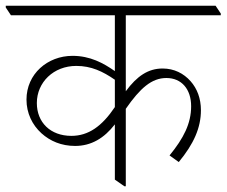

<svg xmlns="http://www.w3.org/2000/svg" viewBox="-47 -642 787 667"><path d="M214 -135C270 -135 315 -162 352 -210V-18L385 5H390V-264C440 -336 480 -371 531 -371C584 -371 617 -332 617 -273C617 -213 591 -162 542 -102L574 -79C626 -142 651 -198 651 -259C651 -300 638 -334 615 -360C591 -387 558 -404 518 -404C468 -404 429 -378 390 -325V-589H720V-595L702 -622H-27V-616L-9 -589H352V-395C312 -423 266 -448 205 -448C118 -448 45 -385 45 -296C45 -249 65 -208 97 -179C127 -152 166 -135 214 -135ZM81 -284C81 -356 139 -413 218 -413C270 -413 310 -394 352 -365V-270C307 -203 260 -170 201 -170C128 -170 81 -217 81 -284Z"/></svg>

Font: Noto Serif Devanagari ExtraLight
Style: Regular
Weight: 200
Designer: Universal Thirst, Indian Type Foundry and the Monotype Design Team
Foundry: Monotype Imaging Inc.
Version: Version 2.004